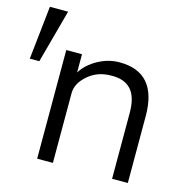

<svg xmlns="http://www.w3.org/2000/svg" viewBox="-145 -798 868 896"><g transform="rotate(15 289.0 -350.0)"><path d="M-41 -442 -13 -700H75L5 -442ZM113 0V-525H189V-437Q215 -479 265 -506.5Q315 -534 369 -534Q551 -534 551 -323V0H475V-318Q475 -395 442.5 -430.5Q410 -466 346 -464Q281 -464 235 -424Q189 -384 189 -337V0H151Z"/></g></svg>

Font: Easer Grotesk Light
Style: Regular
Weight: 300
Designer: Boardeaser, Bonnie Shaver-Troup, Thomas Jockin
Foundry: Lexend
Version: Version 1.008;Glyphs 3.1.2 (3151)